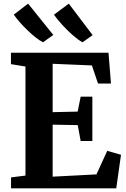

<svg xmlns="http://www.w3.org/2000/svg" viewBox="-20 -1032 692 1052"><path d="M119.5 -70V-667.5L40 -680.5V-743H574.5L588 -574.5H517L483.5 -673.5L268.5 -682.5V-417.5L405.5 -420.5L422 -502.5H486V-259.5H422L406 -346.5L268.5 -349V-64L508.5 -76.5L567.5 -205.5L643 -184L617 0H40.5V-60ZM215 -800.5Q196.5 -810 174.2 -827.8Q152 -845.5 129.2 -867.5Q106.5 -889.5 87.2 -911.5Q68 -933.5 55.5 -952L134 -1012L272 -840.5L216 -800.5ZM431.5 -800.5Q407.5 -814 377.5 -840.2Q347.5 -866.5 320 -897Q292.5 -927.5 275.5 -951.5L357 -1012L487.5 -839.5L432.5 -800.5Z"/></svg>

Font: Merriweather Light 18pt
Style: Bold
Weight: 700
Version: Version 2.100